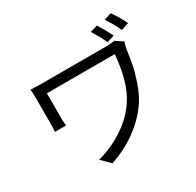

<svg xmlns="http://www.w3.org/2000/svg" viewBox="-191 -1075 1381 1352"><g transform="rotate(-30 500.0 -398.5)"><path d="M793 -678.7 852.5 -639.6Q845.7 -622.1 839.8 -593.8Q828.1 -512.7 818.8 -464.8Q809.6 -417 785.6 -344.7Q761.7 -272.5 728.5 -219.7Q668 -124 569.3 -50.8Q470.7 22.5 350.6 61.5L282.2 -6.8Q397.5 -37.1 496.1 -103Q594.7 -168.9 654.3 -261.7Q731.4 -380.9 749 -595.7H197.3V-396.5Q197.3 -370.1 200.2 -332H110.4Q113.3 -369.1 113.3 -396.5V-610.4Q113.3 -643.6 110.4 -675.8Q150.4 -672.9 215.8 -672.9H730.5Q766.6 -672.9 793 -678.7ZM808.6 -840.8 868.2 -859.4Q909.2 -801.8 939.5 -738.3L877.9 -717.8Q851.6 -776.4 808.6 -840.8ZM680.7 -815.4 740.2 -833Q777.3 -775.4 807.6 -712.9L747.1 -693.4Q724.6 -748 680.7 -815.4Z"/></g></svg>

Font: Gen Shin Gothic Monospace Regular
Style: Regular
Weight: 400
Designer: [Source Han Sans]
Ryoko NISHIZUKA  (kana & ideographs); Paul D. Hunt (Latin, Greek & Cyrillic); Wenlong ZHANG  (bopomofo
Version: Version 1.002.20150607